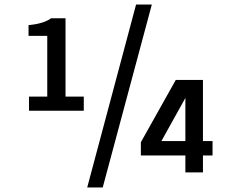

<svg xmlns="http://www.w3.org/2000/svg" viewBox="-20 -755 1027 841"><path d="M869 0V-74H911V-137H869V-405H750L597 -132V-74H792V0ZM362 66H430L645 -735H576ZM105 -598H187V-332H107V-270H347V-332H267V-675H204Q171 -651 105 -645ZM687 -137 792 -326V-137Z"/></svg>

Font: Glegoo
Style: Bold
Weight: 700
Version: Version 2.0.1; ttfautohint (v0.9) -r 48 -G 60